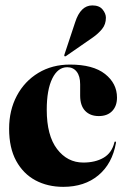

<svg xmlns="http://www.w3.org/2000/svg" viewBox="-20 -698 476 727"><path d="M423 -328.5Q423 -296.5 404.8 -277.5Q386.5 -258.5 354 -258.5Q321.5 -258.5 302.5 -278.2Q283.5 -298 283.5 -336V-379Q283.5 -410 270.2 -426.8Q257 -443.5 234.5 -443.5Q199 -443.5 178 -400.8Q157 -358 157 -282.5Q157 -185 196 -133.8Q235 -82.5 295.5 -82.5Q340.5 -82.5 371.8 -100.5Q403 -118.5 413 -158Q413.5 -162.5 417 -162Q420 -161 419 -156.5Q405 -78 352.5 -34.2Q300 9.5 219.5 9.5Q160.5 9.5 114.2 -15.2Q68 -40 41.2 -89Q14.5 -138 14.5 -210.5Q14.5 -280.5 43.8 -335.5Q73 -390.5 125.2 -422Q177.5 -453.5 245 -453.5Q332.5 -453.5 377.8 -417.8Q423 -382 423 -328.5ZM264.5 -613.5Q285 -677.5 329.5 -677.5Q356 -677.5 368.5 -662Q381 -646.5 381 -631Q381 -606 366.5 -588.2Q352 -570.5 332 -556.5L229.5 -485.5Q226 -483.5 224 -485.5Q222.5 -487 224 -491.5Z"/></svg>

Font: Fraunces 144pt S000
Style: Bold
Weight: 700
Version: Version 1.000; ttfautohint (v1.8.3)